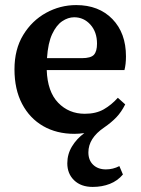

<svg xmlns="http://www.w3.org/2000/svg" viewBox="-20 -513 555 756"><path d="M272 -445Q248 -445 225 -429.5Q202 -414 185.5 -379Q169 -344 165 -284H302Q338 -284 350 -297.5Q362 -311 362 -341Q362 -387 336 -416Q310 -445 272 -445ZM245 130Q245 94 263.5 63.5Q282 33 312 11Q291 14 273 14Q203 14 150 -16.5Q97 -47 67 -104Q37 -161 37 -240Q37 -319 71.5 -375.5Q106 -432 161.5 -462.5Q217 -493 280 -493Q369 -493 422.5 -438Q476 -383 476 -291Q476 -260 470 -237H164Q167 -152 209 -108.5Q251 -65 314 -65Q358 -65 388.5 -82.5Q419 -100 444 -128L473 -102Q458 -72 438.5 -51.5Q419 -31 390 -11Q328 31 328 87Q328 118 347 136Q366 154 397 154Q425 154 450 141L464 174Q443 199 412.5 211Q382 223 345 223Q299 223 272 197Q245 171 245 130Z"/></svg>

Font: Source Serif Pro SemiBold
Style: Regular
Weight: 600
Designer: Frank Grießhammer
Foundry: Adobe Systems Incorporated
Version: Version 3.001;hotconv 1.0.111;makeotfexe 2.5.65597